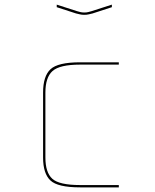

<svg xmlns="http://www.w3.org/2000/svg" viewBox="-20 -899 668 829"><path d="M493 -100V-90H326Q229 -90 197.5 -120Q166 -150 166 -219V-499Q166 -570 198 -600Q230 -630 326 -630H493V-620H326Q238 -620 207 -592.5Q176 -565 176 -499V-219Q176 -154 206 -127Q236 -100 326 -100ZM225 -879 312 -851Q319 -849 326.5 -847Q334 -845 344 -845Q354 -845 361.5 -847Q369 -849 376 -851L463 -879V-868L380 -841Q371 -839 363 -837Q355 -835 344 -835Q333 -835 325 -837Q317 -839 308 -841L225 -868Z"/></svg>

Font: Bungee Hairline
Style: Regular
Weight: 400
Designer: David Jonathan Ross
Foundry: David Jonathan Ross
Version: Version 1.000;PS 1.0;hotconv 1.0.72;makeotf.lib2.5.5900